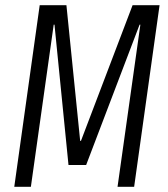

<svg xmlns="http://www.w3.org/2000/svg" viewBox="-20 -720 648 740"><path d="M133 -700H236L289 -177H292L491 -700H595L497 0H433L521 -625H518L312 -84H244L190 -625H187L99 0H35Z"/></svg>

Font: Pathway Extreme Condensed ExtraLight
Style: Italic
Weight: 250
Width: 3
Italic angle: -8°
Version: Version 1.001;gftools[0.9.26]